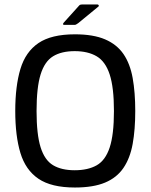

<svg xmlns="http://www.w3.org/2000/svg" viewBox="-20 -829 671 856"><path d="M48 -334Q48 -445 71 -521.5Q94 -598 151.5 -637Q209 -676 314 -676Q396 -676 448.5 -653.5Q501 -631 530.5 -588Q560 -545 571.5 -481Q583 -417 583 -334Q583 -251 571.5 -187.5Q560 -124 530.5 -80.5Q501 -37 448.5 -15Q396 7 314 7Q209 7 151.5 -32Q94 -71 71 -147Q48 -223 48 -334ZM143 -334Q143 -230 161 -172.5Q179 -115 216.5 -92.5Q254 -70 313 -70Q372 -70 411 -92Q450 -114 469 -171.5Q488 -229 488 -334Q488 -439 469 -497Q450 -555 411 -578Q372 -601 313 -601Q254 -601 216.5 -578Q179 -555 161 -497Q143 -439 143 -334ZM312 -718H267Q261 -718 261 -721.5Q261 -725 265 -729L329 -800Q333 -805 336 -807Q339 -809 346 -809H415Q418 -809 420 -805.5Q422 -802 419 -800L329 -726Q324 -723 320.5 -720.5Q317 -718 312 -718Z"/></svg>

Font: Glory Medium
Style: Regular
Weight: 500
Designer: Robert Leuschke
Foundry: Robert Leuschke
Version: Version 1.011